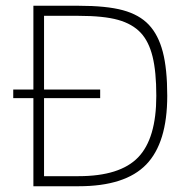

<svg xmlns="http://www.w3.org/2000/svg" viewBox="-20 -647 661 667"><path d="M26 -306V-336H96V-627H253Q350 -627 407 -611.5Q464 -596 497 -561Q530 -526 545.5 -467Q561 -408 561 -314Q561 -151 488 -75.5Q415 0 253 0H96V-306ZM328 -336V-306H133V-35H253Q397 -35 460 -100.5Q523 -166 523 -314Q523 -398 510 -450.5Q497 -503 469 -533Q440 -564 390 -578Q340 -592 253 -592H133V-336Z"/></svg>

Font: Blinker ExtraLight
Style: Regular
Weight: 200
Designer: Juergen Huber
Foundry: supertype
Version: Version 1.017;hotconv 1.0.117;makeotfexe 2.5.65602